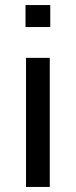

<svg xmlns="http://www.w3.org/2000/svg" viewBox="-20 -740 300 760"><path d="M179 -633H81V-720H179ZM177 0H83V-511H177Z"/></svg>

Font: Chivo
Style: Regular
Weight: 400
Designer: Hector Gatti
Foundry: Omnibus-Type
Version: Version 1.003